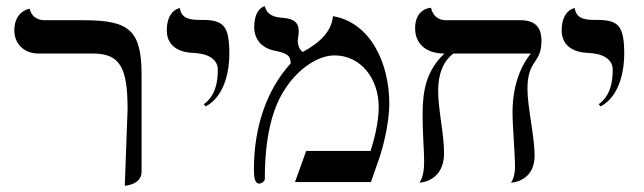

<svg xmlns="http://www.w3.org/2000/svg" viewBox="-20 -585 2068 617"><path d="M381 12C381 12 435 9 435 -33V-344C435 -487 396 -520 250 -520H124C97 -520 81 -534 75 -557C75 -557 26 -550 26 -487C26 -446 56 -413 103 -413H278C366 -413 390 -368 390 -234Z M641 -243C707 -278 717 -369 717 -411C717 -502 699 -521 629 -521C598 -521 563 -521 558 -559C558 -559 516 -554 516 -487C516 -443 547 -417 601 -415C650 -413 680 -394 680 -361C680 -315 670 -276 635 -250Z M1050 -533C1045 -483 1008 -448 953 -418C943 -424 937 -440 937 -453C937 -466 940 -468 940 -485C940 -522 910 -526 885 -528C865 -530 839 -534 831 -565C831 -565 797 -560 797 -497C797 -462 818 -432 859 -423C903 -414 914 -407 914 -381C838 -298 796 -178 796 -42C796 -14 799 5 813 5C822 5 831 -4 831 -9C831 -143 854 -237 898 -302C941 -367 1004 -407 1055 -407C1139 -407 1197 -333 1197 -241C1197 -191 1182 -135 1171 -100H964L928 0H1172L1201 -83C1208 -104 1231 -185 1231 -252C1231 -383 1170 -513 1050 -533Z M1675 -299C1675 -396 1720 -378 1720 -454C1720 -499 1698 -520 1653 -520H1413C1386 -520 1370 -537 1365 -560C1365 -560 1314 -559 1314 -494C1314 -448 1345 -413 1408 -413C1350 -357 1338 -296 1338 -215C1338 -157 1343 -98 1343 -68C1343 -40 1340 -16 1328 2C1328 2 1407 0 1407 -93C1407 -155 1388 -232 1388 -294C1388 -348 1405 -389 1437 -413H1686C1649 -368 1627 -302 1627 -223C1627 -181 1635 -91 1635 -49C1635 -28 1631 -11 1622 2C1622 2 1698 0 1698 -85C1698 -146 1675 -241 1675 -299Z M1910 -243C1976 -278 1986 -369 1986 -411C1986 -502 1968 -521 1898 -521C1867 -521 1832 -521 1827 -559C1827 -559 1785 -554 1785 -487C1785 -443 1816 -417 1870 -415C1919 -413 1949 -394 1949 -361C1949 -315 1939 -276 1904 -250Z"/></svg>

Font: Libertinus Serif Display
Style: Regular
Weight: 400
Designer: Philipp H. Poll
Foundry: Khaled Hosny
Version: Version 6.1